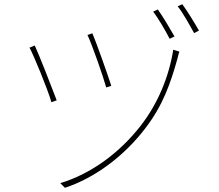

<svg xmlns="http://www.w3.org/2000/svg" viewBox="-20 -857 1040 911"><path d="M924 -712C901 -752 868 -806 845 -837L823 -827C849 -795 878 -741 901 -700L924 -712ZM808 -684C786 -723 751 -781 729 -812L707 -802C731 -770 765 -712 785 -673L808 -684ZM508 -450C494 -494 438 -654 418 -699L395 -691C416 -648 470 -493 484 -442L508 -450ZM249 -381C225 -445 167 -593 145 -641L120 -631C139 -597 207 -432 224 -372L249 -381ZM670 -249C753 -357 789 -461 822 -579C824 -588 828 -604 831 -612L802 -621C782 -494 730 -367 648 -261C549 -134 415 -33 266 12L288 34C429 -12 569 -116 670 -249Z"/></svg>

Font: Glow Sans SC Normal Thin
Style: Regular
Weight: 100
Designer: Ryoko NISHIZUKA (kana, bopomofo & ideographs); Paul D. Hunt (Latin, Greek & Cyrillic); Sandoll Communications, Soo-young
Version: Version 0.93